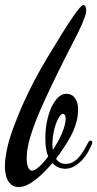

<svg xmlns="http://www.w3.org/2000/svg" viewBox="-42 -760 397 784"><path d="M88.9 -63Q99.6 -63 117.4 -79.1Q135.3 -95.2 154.8 -121.1Q143.1 -147.9 143.1 -194.8Q143.1 -231.4 149.9 -264.6Q156.7 -297.9 168.5 -322.8Q180.2 -347.7 195.6 -362.3Q210.9 -377 228 -377Q251.5 -377 264.2 -359.4Q276.9 -341.8 276.9 -314Q276.9 -291.5 272.2 -270.5Q267.6 -249.5 258.3 -227.5Q249 -205.6 234.4 -181.9Q219.7 -158.2 200.2 -129.9Q196.8 -125.5 193.4 -121.1Q189.9 -116.7 187 -111.8Q192.9 -102.1 202.6 -96.4Q212.4 -90.8 226.1 -90.8Q243.2 -90.8 256.6 -98.6Q270 -106.4 280.8 -118.7Q291.5 -130.9 300.3 -146Q309.1 -161.1 316.9 -175.8Q321.8 -186 327.1 -186Q330.1 -186 332.5 -184.1Q335 -182.1 335 -179.2Q335 -174.8 333 -170.9Q327.1 -156.2 317.1 -138.7Q307.1 -121.1 293.2 -106.2Q279.3 -91.3 261.5 -81.1Q243.7 -70.8 222.2 -70.8Q212.9 -70.8 199.2 -75.4Q185.5 -80.1 171.9 -94.2Q156.2 -75.7 138.9 -58.1Q121.6 -40.5 103.8 -26.6Q85.9 -12.7 68.1 -4.4Q50.3 3.9 34.2 3.9Q18.6 3.9 8.1 -3.2Q-2.4 -10.3 -9.3 -22Q-16.1 -33.7 -19 -48.8Q-22 -64 -22 -80.1Q-22 -99.6 -18.8 -121.3Q-15.6 -143.1 -10.5 -164.3Q-5.4 -185.5 1 -205.1Q7.3 -224.6 13.2 -240.2Q22.5 -265.1 34.4 -294.4Q46.4 -323.7 62.3 -357.9Q78.1 -392.1 99.1 -432.1Q120.1 -472.2 147.9 -519Q184.6 -580.1 210.9 -622.3Q237.3 -664.6 255.4 -690.7Q273.4 -716.8 283.9 -728.5Q294.4 -740.2 298.8 -740.2Q302.2 -740.2 306.2 -734.4Q310.1 -728.5 310.1 -715.8Q310.1 -707 304.9 -692.4Q299.8 -677.7 293 -661.9Q286.1 -646 278.8 -631.3Q271.5 -616.7 267.1 -607.9Q226.6 -529.8 196.3 -468Q166 -406.2 143.6 -357.4Q121.1 -308.6 106.4 -271.5Q91.8 -234.4 83 -205.6Q74.2 -176.8 70.6 -155Q66.9 -133.3 66.9 -115.2Q66.9 -90.8 72.8 -76.9Q78.6 -63 88.9 -63ZM171.9 -170.9Q171.9 -165 172.4 -159.2Q172.9 -153.3 173.8 -147.9Q184.6 -164.1 194.1 -181.2Q203.6 -198.2 210.7 -215.1Q217.8 -231.9 221.9 -247.3Q226.1 -262.7 226.1 -275.9Q226.1 -294.9 213.9 -294.9Q207.5 -294.4 200.2 -283.4Q192.9 -272.5 186.5 -254.9Q180.2 -237.3 176 -215.3Q171.9 -193.4 171.9 -170.9Z"/></svg>

Font: Mervale Script
Style: Regular
Weight: 400
Designer: Astigmatic (AOETI)
Foundry: Astigmatic (AOETI)
Version: Version 1.000